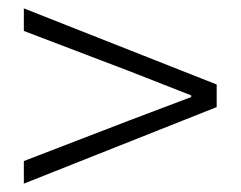

<svg xmlns="http://www.w3.org/2000/svg" viewBox="-20 -597 575 459"><path d="M37 -158 498 -341V-395L37 -577V-523L289 -427L437 -369V-365L289 -309L37 -212Z"/></svg>

Font: Noto Sans SC Light
Style: Regular
Weight: 300
Designer: Ryoko NISHIZUKA 西塚涼子 (kana, bopomofo & ideographs); Paul D. Hunt (Latin, Greek & Cyrillic); Sandoll Communications 산돌커뮤니
Foundry: Adobe
Version: Version 2.004;hotconv 1.0.118;makeotfexe 2.5.65603